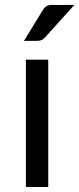

<svg xmlns="http://www.w3.org/2000/svg" viewBox="-20 -744 316 764"><path d="M172 -506.5V0H83V-506.5ZM276 -724.5 159.5 -595.5Q152.5 -588 145.8 -584.8Q139 -581.5 128.5 -581.5H75.5L149.5 -702.5Q156.5 -714 164.8 -719.2Q173 -724.5 189 -724.5Z"/></svg>

Font: LatoHex
Style: Regular
Weight: 400
Designer: Lukasz Dziedzic
Foundry: tyPoland Lukasz Dziedzic
Version: Version 1.104; Western+Polish opensource